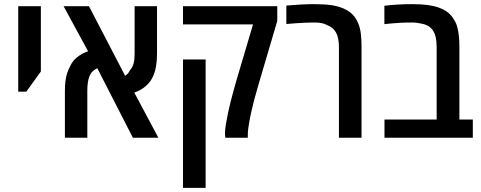

<svg xmlns="http://www.w3.org/2000/svg" viewBox="-20 -660 2305 920"><path d="M67.4 -220.7V-630.4H175.8V-317.4L106 -220.7Z M291 0V-224.1Q291 -248 293.2 -267.8Q295.4 -287.6 300.5 -305.4Q305.7 -323.2 315.4 -341.3Q326.7 -367.2 348.9 -385.3Q371.1 -403.3 401.9 -414.6L284.7 -630.4H406.2L579.6 -296.9Q587.4 -301.8 593.3 -308.6Q599.1 -315.4 603 -324.2Q615.2 -337.4 620.1 -355.7Q625 -374 625 -401.4V-630.4H732.4V-401.9Q732.4 -368.7 727.1 -338.9Q721.7 -309.1 708.5 -284.7Q698.2 -264.2 676.5 -245.8Q654.8 -227.5 623.5 -216.3L738.8 0H616.7L446.3 -333Q435.5 -328.6 424.6 -318.6Q413.6 -308.6 407.2 -291Q398.4 -265.6 398.4 -224.6V0Z M1059.6 0Q1059.6 -3.4 1058.8 -8.1Q1058.1 -12.7 1058.1 -20Q1058.1 -39.1 1062.5 -65.7Q1066.9 -92.3 1073.2 -121.6Q1078.6 -146.5 1084.5 -170.4Q1090.3 -194.3 1097.2 -218.5Q1104 -242.7 1110.8 -267.6L1192.4 -543H856.9V-630.4H1308.6V-559.6L1219.7 -258.3Q1214.8 -240.7 1209 -220.7Q1203.1 -200.7 1198 -181.2Q1192.9 -161.6 1189.5 -146.5Q1185.5 -130.9 1181.6 -112.8Q1177.7 -94.7 1174.6 -76.9Q1171.4 -59.1 1169.4 -43.2Q1167.5 -27.3 1167.5 -16.1V0ZM856.9 240.2V-375H965.3V240.2Z M1604 0V-434.6Q1604 -478.5 1590.3 -503.7Q1576.7 -528.8 1547.9 -539.6Q1536.1 -546.4 1520.5 -549.3Q1504.9 -552.2 1485.8 -552.2Q1469.2 -552.2 1445.6 -551.3Q1421.9 -550.3 1397 -548.6Q1372.1 -546.9 1352.1 -544.9V-633.3Q1390.1 -636.7 1422.9 -638.4Q1455.6 -640.1 1482.9 -640.1Q1535.2 -640.1 1567.9 -635.3Q1600.6 -630.4 1626.5 -619.1Q1651.4 -607.9 1668 -591.8Q1684.6 -575.7 1695.3 -550.8Q1705.6 -527.3 1709 -499Q1712.4 -470.7 1712.4 -434.1V0Z M1822.3 0V-87.4H2072.3V-434.6Q2072.3 -486.8 2054.9 -513.4Q2037.6 -540 1999 -546.9Q1989.3 -549.3 1977.1 -550.8Q1964.8 -552.2 1951.2 -552.2Q1922.4 -552.2 1893.6 -550.5Q1864.7 -548.8 1821.8 -544.4V-632.3Q1852.5 -636.2 1885.5 -638.2Q1918.5 -640.1 1953.6 -640.1Q1997.6 -640.1 2027.6 -636.2Q2057.6 -632.3 2081.5 -624Q2109.4 -614.3 2127.7 -599.1Q2146 -584 2157.2 -562.5Q2166.5 -548.8 2171.6 -528.8Q2176.8 -508.8 2179 -485.1Q2181.2 -461.4 2181.2 -436V-87.4H2245.6V0Z"/></svg>

Font: Open Sans SemiCondensed SemiBold
Style: Regular
Weight: 600
Width: 4
Designer: Monotype Design Team
Foundry: Monotype Imaging Inc.
Version: Version 3.000